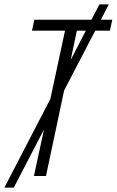

<svg xmlns="http://www.w3.org/2000/svg" viewBox="-61 -804 533 877"><path d="M-41 53H2L140 -213L94 0H149L232 -391L374 -664H441L452 -714H400L436 -784H393L357 -714H96L85 -664H236L169 -352ZM290 -664H331L262 -530Z"/></svg>

Font: Noto Sans Condensed Light
Style: Italic
Weight: 300
Width: 3
Italic angle: -12°
Designer: Monotype Design Team
Foundry: Monotype Imaging Inc.
Version: Version 2.013